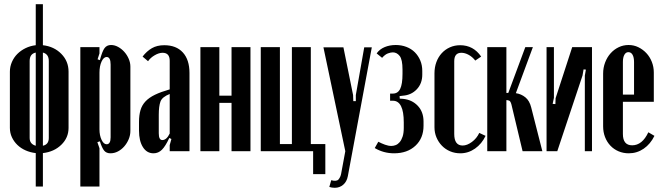

<svg xmlns="http://www.w3.org/2000/svg" viewBox="-20 -719 3148 913"><path d="M184 -699V-504Q237 -498 271.5 -463Q306 -428 306 -378V-111Q306 -64 271.5 -30.5Q237 3 184 9V168H150V9Q124 6 101.5 -4Q79 -14 62.5 -30Q46 -46 36.5 -66.5Q27 -87 27 -111V-378Q27 -402 36.5 -424Q46 -446 62.5 -462.5Q79 -479 101.5 -490Q124 -501 150 -504V-699ZM150 -469Q121 -463 121 -429V-63Q121 -34 150 -26ZM184 -26Q212 -32 212 -63V-429Q212 -462 184 -469Z M444 -437 455 -433Q466 -475 477 -490Q488 -505 508 -505Q525 -505 541.5 -496Q558 -487 571 -472.5Q584 -458 592 -439.5Q600 -421 600 -402V-97Q600 -76 592 -57Q584 -38 571 -23Q558 -8 541 1Q524 10 505 10Q486 10 475.5 -2.5Q465 -15 455 -47L443 -43L453 -14V168H362V-495H453V-465ZM453 -104Q453 -75 463 -54Q473 -33 487 -33Q506 -33 506 -66V-412Q506 -448 487 -448Q473 -448 463 -426.5Q453 -405 453 -373Z M641 -139Q641 -171 648 -195Q655 -219 672 -237Q689 -255 717 -268.5Q745 -282 787 -294V-430Q787 -468 753 -468Q736 -468 716 -456.5Q696 -445 684 -428L658 -450Q678 -476 702.5 -490Q727 -504 761 -504Q818 -504 849.5 -469.5Q881 -435 881 -372V0H787V-29L795 -58L785 -63Q767 -24 750 -7Q733 10 710 10Q678 10 659.5 -19.5Q641 -49 641 -98ZM752 -53Q772 -53 787 -84V-272Q751 -258 743 -236Q735 -214 735 -173V-85Q735 -53 752 -53Z M1023 -495V-264H1081V-495H1171V0H1081V-230H1023V0H933V-495Z M1220 -495H1311V-34H1368V-495H1458V-34H1527V109H1469V0H1220Z M1613 -494 1659 -267 1660 -238H1672V-267L1712 -494H1748L1634 119Q1629 145 1612 159.5Q1595 174 1572 174Q1558 174 1546 170L1555 138Q1581 145 1590 134Q1599 123 1602 108L1622 0L1518 -494Z M1854 10Q1804 10 1762 -15L1779 -45Q1794 -37 1810.5 -31Q1827 -25 1841 -25Q1851 -25 1861.5 -29Q1872 -33 1880.5 -43Q1889 -53 1894.5 -69.5Q1900 -86 1900 -111V-137Q1900 -240 1848 -240H1835V-274H1848Q1872 -274 1883 -296.5Q1894 -319 1894 -368V-388Q1894 -436 1880.5 -453Q1867 -470 1848 -470Q1838 -470 1824.5 -465Q1811 -460 1797 -444L1771 -465Q1785 -485 1809 -495Q1833 -505 1862 -505Q1889 -505 1912.5 -496Q1936 -487 1952.5 -470.5Q1969 -454 1978.5 -431.5Q1988 -409 1988 -382V-364Q1988 -322 1962 -294.5Q1936 -267 1896 -264L1880 -262L1881 -250L1896 -249Q1939 -245 1966.5 -216Q1994 -187 1994 -141V-121Q1994 -62 1955.5 -26Q1917 10 1854 10Z M2046 -370Q2046 -399 2055 -423.5Q2064 -448 2080.5 -466Q2097 -484 2119.5 -494Q2142 -504 2168 -504Q2231 -504 2268 -450L2240 -431Q2227 -448 2209 -458Q2191 -468 2174 -468Q2140 -468 2140 -428V-82Q2140 -27 2180 -27Q2201 -27 2224 -44Q2247 -61 2259 -87L2289 -73Q2271 -35 2239 -12.5Q2207 10 2169 10Q2143 10 2120.5 0.5Q2098 -9 2081.5 -26Q2065 -43 2055.5 -65.5Q2046 -88 2046 -114Z M2412 -222Q2408 -237 2402 -240Q2396 -243 2388 -243V0H2297V-495H2388V-277H2397L2478 -495H2514L2433 -276Q2459 -272 2478.5 -256Q2498 -240 2506 -208L2559 0H2465Z M2795 -495V0H2761V-359L2766 -388L2755 -389L2750 -360L2630 0H2579V-495H2614V-254L2608 -225L2621 -224L2622 -252L2701 -495Z M2848 -369Q2848 -397 2857.5 -422Q2867 -447 2883.5 -465.5Q2900 -484 2922 -494.5Q2944 -505 2969 -505Q2994 -505 3015.5 -494.5Q3037 -484 3053.5 -466.5Q3070 -449 3079.5 -425Q3089 -401 3089 -374V-235H2942V-82Q2942 -28 2986 -28Q3034 -28 3063 -90L3092 -73Q3073 -34 3041 -12Q3009 10 2970 10Q2944 10 2921.5 0.5Q2899 -9 2882.5 -26.5Q2866 -44 2857 -67.5Q2848 -91 2848 -118ZM2995 -269V-424Q2995 -446 2988 -458.5Q2981 -471 2968 -471Q2956 -471 2949 -458.5Q2942 -446 2942 -424V-269Z"/></svg>

Font: Moniqa ExtBd Cond Paragraph
Style: Regular
Weight: 800
Width: 3
Designer: Rajesh Rajput
Foundry: Rajesh Rajput
Version: Version 1.000